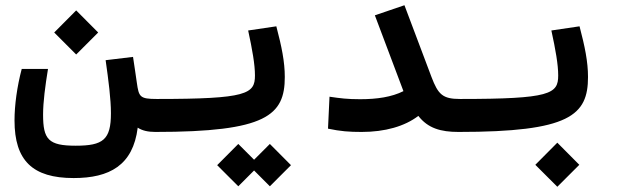

<svg xmlns="http://www.w3.org/2000/svg" viewBox="-20 -506 2384 742"><path d="M264.6 182.1C402.8 182.1 494.1 133.3 512.2 -12.7C529.8 -1 552.7 3.9 580.1 3.9C610.8 3.9 624.5 -19 624.5 -66.4C624.5 -106.9 614.7 -123.5 585.9 -123.5C520 -123.5 516.6 -131.8 508.8 -186.5C504.9 -211.4 500 -250 494.1 -286.1L388.2 -273.4C399.4 -194.8 408.7 -123 408.7 -68.4C408.7 33.7 378.9 57.1 272.5 57.1C167 57.1 146.5 32.7 146.5 -63C146.5 -112.3 154.8 -173.8 165.5 -239.7H64C45.9 -171.4 36.1 -99.6 36.1 -40.5C36.1 114.7 106 182.1 264.6 182.1ZM274.4 -295.4 359.4 -380.4 274.4 -465.8 189.5 -380.4Z M580.1 3.9C1010.3 3.9 1080.6 -60.5 1080.6 -208.5C1080.6 -267.6 1068.4 -326.2 1047.9 -404.3L939 -388.2C955.1 -314 965.3 -256.8 965.3 -214.4C965.3 -143.1 935.5 -123.5 585.9 -123.5C571.3 -123.5 556.6 -111.8 556.6 -66.4C556.6 -16.1 563.5 3.9 580.1 3.9ZM1022.9 213.9 1104.5 132.3 1022.9 50.3 961.9 111.3 900.9 50.3 819.3 132.3 900.9 213.9 961.9 152.8Z M1377.9 3.9C1467.3 3.9 1543.9 -17.6 1596.7 -58.1C1633.8 -10.3 1683.1 3.9 1752 3.9C1778.3 3.9 1794.4 -15.6 1794.4 -67.4C1794.4 -109.9 1782.7 -123.5 1757.8 -123.5C1690.9 -123.5 1673.3 -140.6 1647.5 -208.5L1543 -485.8L1428.7 -446.8L1539.1 -153.8C1493.7 -130.9 1436.5 -122.6 1372.1 -122.6C1321.8 -122.6 1295.9 -126 1253.4 -132.3L1247.6 -8.8C1296.4 1.5 1329.1 3.9 1377.9 3.9Z M1752 3.9C2182.1 3.9 2252.4 -60.5 2252.4 -208.5C2252.4 -267.6 2240.2 -326.2 2219.7 -404.3L2110.8 -388.2C2127 -314 2137.2 -256.8 2137.2 -214.4C2137.2 -143.1 2107.4 -123.5 1757.8 -123.5C1743.2 -123.5 1728.5 -111.8 1728.5 -66.4C1728.5 -16.1 1735.4 3.9 1752 3.9ZM2133.8 215.8 2218.8 130.9 2133.8 45.4 2048.8 130.9Z"/></svg>

Font: Cascadia Code PL SemiBold
Style: Regular
Weight: 600
Monospace: yes
Designer: Aaron Bell
Foundry: Saja Typeworks
Version: Version 2404.023